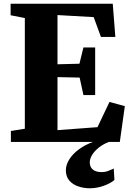

<svg xmlns="http://www.w3.org/2000/svg" viewBox="-20 -763 702 1032"><path d="M113.5 -71V-666L37 -681V-743H586L600 -564.5H522.5L483.5 -671L289 -682V-417.5L407 -420.5L428.5 -508H491.5V-252H428.5L408 -346L289 -348.5V-63.5L504 -79.5L568.5 -215L651 -192.5L624 0H38.5V-59ZM461.5 249Q431.5 249 401.8 239.2Q372 229.5 353 208Q334 186.5 334 152Q334 124 351.8 94.8Q369.5 65.5 403 40.5Q436.5 15.5 482 -1L515 -5L567 -1Q532.5 12.5 509.2 31.8Q486 51 474.2 71.2Q462.5 91.5 462.5 110Q462.5 135 479.2 148.5Q496 162 525 162Q546.5 162 561.5 155.8Q576.5 149.5 591.5 143L595 204.5Q575 222 538 235.5Q501 249 461.5 249Z"/></svg>

Font: Merriweather 36pt Black
Style: Regular
Weight: 900
Version: Version 2.100